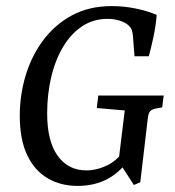

<svg xmlns="http://www.w3.org/2000/svg" viewBox="-20 -601 575 631"><path d="M235 10Q179 10 136 -15.5Q93 -41 69 -92Q45 -143 45 -221Q45 -288 64 -352Q83 -416 121.5 -468Q160 -520 216.5 -550.5Q273 -581 347 -581Q387 -581 426 -573Q465 -565 495 -552Q492 -516 484.5 -480.5Q477 -445 469 -416H422L417 -481Q416 -495 412.5 -504Q409 -513 397 -522Q387 -529 370.5 -534Q354 -539 333 -539Q287 -539 250.5 -515Q214 -491 188 -448Q162 -405 148.5 -348.5Q135 -292 135 -228Q135 -137 169.5 -89Q204 -41 264 -41Q299 -41 335 -59Q371 -77 395 -119L409 -85Q379 -38 335.5 -14Q292 10 235 10ZM420 7 378 -58H368L390 -238L298 -246L303 -287H518L513 -248L490 -244Q478 -241 473 -235Q468 -229 466 -214L441 -2Z"/></svg>

Font: Yrsa
Style: Italic
Weight: 400
Italic angle: -7.10001°
Designer: Anna Giedrys (Yrsa+Rasa design), David Brezina (Yrsa art-direction, Rasa art-direction, design)
Foundry: Rosetta Type Foundry
Version: Version 2.004